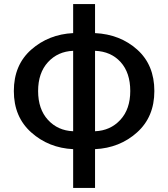

<svg xmlns="http://www.w3.org/2000/svg" viewBox="-20 -722 824 942"><path d="M446.3 -472.7V-78.1Q521.5 -81.1 570.3 -133.8Q619.1 -186.5 619.1 -275.4Q619.1 -365.2 571.8 -417.5Q524.4 -469.7 446.3 -472.7ZM338.9 -78.1V-472.7Q263.7 -469.7 215.3 -417Q167 -364.3 167 -275.4Q167 -186.5 215.3 -133.8Q263.7 -81.1 338.9 -78.1ZM446.3 -702.1V-559.6Q569.3 -553.7 653.3 -478.5Q737.3 -403.3 737.3 -275.4Q737.3 -148.4 652.3 -72.3Q567.4 3.9 446.3 9.8V200.2H338.9V9.8Q218.8 3.9 133.3 -72.3Q47.9 -148.4 47.9 -275.4Q47.9 -403.3 133.3 -478.5Q218.8 -553.7 338.9 -559.6V-702.1Z"/></svg>

Font: Gen Shin Gothic Medium
Style: Regular
Weight: 500
Designer: [Source Han Sans]
Ryoko NISHIZUKA  (kana & ideographs); Paul D. Hunt (Latin, Greek & Cyrillic); Wenlong ZHANG  (bopomofo
Version: Version 1.002.20150607